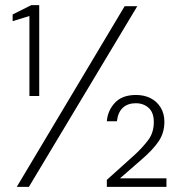

<svg xmlns="http://www.w3.org/2000/svg" viewBox="-20 -724 707 744"><path d="M94 -352V-662L29 -642V-668L101 -704H132V-352ZM45 0 463 -700H512L92 0ZM394 0V-27L504 -126Q533 -153 554.5 -181.5Q576 -210 576 -251Q576 -288 556 -306Q536 -324 506 -324Q475 -324 456 -306.5Q437 -289 433 -254H394Q397 -295 425 -325.5Q453 -356 507 -356Q539 -356 563.5 -343.5Q588 -331 602.5 -307.5Q617 -284 617 -252Q617 -210 595.5 -177.5Q574 -145 530 -107L445 -33H625V0Z"/></svg>

Font: DM Sans 20pt ExtraLight
Style: Regular
Weight: 250
Version: Version 4.004;gftools[0.9.30]